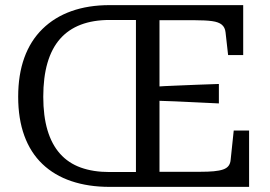

<svg xmlns="http://www.w3.org/2000/svg" viewBox="-20 -730 1054 750"><path d="M581 -391Q623 -394 665.5 -395.5Q708 -397 750.5 -399Q793 -401 835 -402V-326Q793 -328 750.5 -330Q708 -332 665.5 -334Q623 -336 581 -337ZM408 -58H511V-652H408Q344 -652 295.5 -633.5Q247 -615 214.5 -578Q182 -541 165.5 -484.5Q149 -428 149 -352Q149 -277 165.5 -221.5Q182 -166 214.5 -129.5Q247 -93 295.5 -75.5Q344 -58 408 -58ZM408 0Q325 0 258.5 -22.5Q192 -45 145.5 -89.5Q99 -134 75 -200Q51 -266 51 -352Q51 -438 75 -504.5Q99 -571 146 -617Q193 -663 259 -686.5Q325 -710 408 -710H930V-515H871L861 -604Q859 -623 846.5 -633.5Q834 -644 808.5 -647.5Q783 -651 742 -651H603V-59H763Q793 -59 815 -61Q837 -63 851.5 -68Q866 -73 873 -82.5Q880 -92 881 -106L893 -220H953V0Z"/></svg>

Font: Roboto Serif 20pt SemiCondensed
Style: Regular
Weight: 400
Width: 4
Version: Version 1.008